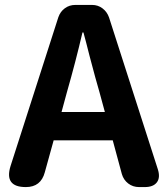

<svg xmlns="http://www.w3.org/2000/svg" viewBox="-20 -760 681 780"><path d="M85 0Q-4 0 23 -86L217 -690Q225 -713 243.5 -726.5Q262 -740 286 -740H354Q378 -740 396.5 -726Q415 -712 423 -689L621 -73Q632 -39 617.5 -19.5Q603 0 568 0H545Q520 0 501 -14.5Q482 -29 475 -53L438 -190H318H198L162 -60Q146 0 85 0ZM230 -305H318H406L384 -386Q370 -433 344 -532Q328 -596 319 -628H315Q287 -508 252 -386Z"/></svg>

Font: GenSenRounded JP B
Style: Regular
Weight: 700
Version: Version 1.501;PS 1;hotconv 16.6.51;makeotf.lib2.5.65220